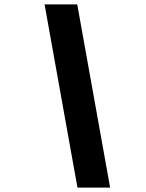

<svg xmlns="http://www.w3.org/2000/svg" viewBox="-20 -750 660 870"><path d="M331 100H479L330 -730H182Z"/></svg>

Font: Monaspace Krypton
Style: Bold Italic
Weight: 700
Italic angle: -11°
Designer: Riley Cran & the Lettermatic Team
Foundry: Lettermatic
Version: Version 1.101 (Monaspace Krypton)